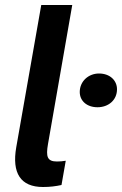

<svg xmlns="http://www.w3.org/2000/svg" viewBox="-20 -740 488 768"><path d="M152 8C180 8 203 5 226 0L243 -97C231 -95 219 -94 208 -94C169 -94 163 -113 172 -164L269 -720H145L45 -151C27 -48 62 8 152 8ZM370 -311C413 -311 448 -339 448 -383C448 -418 420 -446 376 -446C334 -446 299 -415 299 -372C299 -336 328 -311 370 -311Z"/></svg>

Font: Fixel Display SemiBold
Style: Italic
Weight: 600
Italic angle: -10°
Designer: AlfaBravo + MacPaw
Foundry: Kyrylo Tkachov, Marchela Mozhyna, Serhii Makarenko, Maria Weinstein, Zakhar Kryvoshyya
Version: Version 1.210;Glyphs 3.2 (3217)